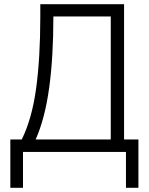

<svg xmlns="http://www.w3.org/2000/svg" viewBox="-20 -720 704 910"><path d="M29 170V-59H83Q131 -155 151 -299.5Q171 -444 171 -640V-700H568V-59H636V170H577V0H89V170ZM149 -59H505V-642H233Q233 -449 213 -303.5Q193 -158 149 -59Z"/></svg>

Font: Zen Kaku Gothic New
Style: Regular
Weight: 400
Designer: Yoshimichi Ohira
Foundry: Positype
Version: Version 1.001